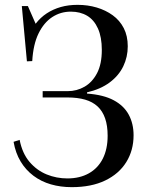

<svg xmlns="http://www.w3.org/2000/svg" viewBox="-20 -758 613 792"><path d="M276 14Q230 14 190 2.5Q150 -9 118 -33Q86 -57 65 -92Q44 -127 36 -173L61 -181Q72 -125 102 -90Q132 -55 172.5 -38.5Q213 -22 258 -22Q309 -22 346.5 -43Q384 -64 404 -103.5Q424 -143 424 -198Q424 -240 413.5 -270Q403 -300 382.5 -319Q362 -338 331 -347Q300 -356 257 -356H156V-382H259Q297 -382 329 -400.5Q361 -419 380.5 -456.5Q400 -494 400 -552Q400 -605 384 -640.5Q368 -676 339.5 -693Q311 -710 272 -710Q230 -710 195.5 -687.5Q161 -665 139 -620Q117 -575 113 -506L91 -505L70 -733H95L127 -660Q147 -686 173 -703Q199 -720 230.5 -729Q262 -738 300 -738Q342 -738 379 -727Q416 -716 445 -695Q474 -674 490.5 -642Q507 -610 507 -567Q507 -523 488.5 -484.5Q470 -446 432.5 -418Q395 -390 339 -377V-372Q407 -367 449 -344.5Q491 -322 511 -285Q531 -248 531 -200Q531 -138 501 -89.5Q471 -41 414 -13.5Q357 14 276 14Z"/></svg>

Font: Literata 60pt
Style: Regular
Weight: 400
Designer: Latin by Veronika Burian and Jose Scaglione. Greek by Irene Vlachou. Cyrillic by Vera Evstafieva.
Foundry: TypeTogether
Version: Version 3.002